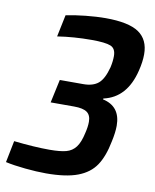

<svg xmlns="http://www.w3.org/2000/svg" viewBox="-92 -758 667 828"><g transform="rotate(10 241.0 -344.0)"><path d="M-12 -10 7 -105Q97 -95 163 -95Q210 -95 236 -102Q262 -109 278 -130Q294 -151 303 -193Q310 -221 310 -243Q310 -272 292.5 -284.5Q275 -297 236 -297H133L155 -399H258Q300 -399 323.5 -418.5Q347 -438 361 -491Q367 -518 367 -541Q367 -574 344 -583.5Q321 -593 260 -593Q182 -593 111 -582L131 -678Q168 -686 216.5 -691Q265 -696 303 -696Q405 -696 449.5 -665.5Q494 -635 494 -571Q494 -538 484 -498Q454 -375 354 -353L353 -349Q431 -332 431 -247Q431 -218 422 -177Q409 -110 382.5 -70.5Q356 -31 304.5 -11.5Q253 8 166 8Q125 8 74.5 3Q24 -2 -12 -10Z"/></g></svg>

Font: Saira Semi Condensed Medium
Style: Italic
Weight: 500
Width: 4
Italic angle: -12°
Designer: Hector Gatti with collaboration of the Omnibus-Type team
Foundry: Omnibus-Type
Version: Version 1.001; ttfautohint (v1.8)